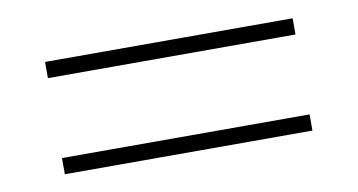

<svg xmlns="http://www.w3.org/2000/svg" viewBox="-37 -487 675 362"><g transform="rotate(-10 300.0 -305.5)"><path d="M63 -382V-413H537V-382ZM63 -198V-229H537V-198Z"/></g></svg>

Font: IBM Plex Sans Hebrew ExtLt
Style: Regular
Weight: 200
Designer: Mike Abbink, Paul van der Laan, Pieter van Rosmalen, Yanek Iontef
Foundry: Bold Monday
Version: Version 1.3